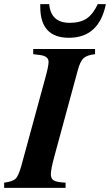

<svg xmlns="http://www.w3.org/2000/svg" viewBox="-52 -905 530 925"><path d="M51 -107 168 -536Q182 -587 182 -607Q182 -635 140 -640L108 -644V-669H406V-644Q368 -640 351 -625Q334 -610 322 -564L210 -152Q193 -90 193 -65Q193 -44 207.5 -35.5Q222 -27 264 -25V0H-32V-25Q7 -30 22 -43Q37 -56 51 -107ZM419 -885H458Q425 -723 280 -723Q142 -723 142 -872V-885H185Q193 -795 284 -795Q334 -795 365 -815.5Q396 -836 419 -885Z"/></svg>

Font: STIX MathJax Latin
Style: Bold Italic
Weight: 700
Italic angle: -16.33°
Designer: MicroPress Inc., with final additions and corrections provided by Coen Hoffman, Elsevier (retired)
Version: Version 1.1.1